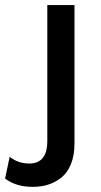

<svg xmlns="http://www.w3.org/2000/svg" viewBox="-103 -520 397 755"><path d="M189.9 -500V43.9Q189.9 90.3 176.3 124.5Q162.6 158.7 138.9 177.7Q115.2 196.8 87.2 205.8Q59.1 214.8 25.9 214.8Q-40.5 214.8 -83 182.1L-64.9 96.2Q-32.7 123 12.2 123Q83 123 83 34.2V-500Z"/></svg>

Font: Work Sans Medium
Style: Regular
Weight: 500
Designer: Wei Huang
Foundry: Wei Huang
Version: Version 2.012